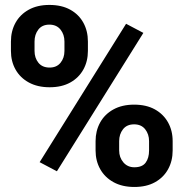

<svg xmlns="http://www.w3.org/2000/svg" viewBox="-20 -741 738 771"><path d="M208.5 -53.2 139.2 -89.8 486.3 -645.5 555.7 -608.9ZM519.5 9.8Q470.7 9.8 435.8 -9.5Q400.9 -28.8 382.3 -62Q363.8 -95.2 363.8 -136.7V-174.3Q363.8 -215.8 382.1 -249Q400.4 -282.2 435.3 -301.5Q470.2 -320.8 518.6 -320.8Q567.4 -320.8 601.8 -301.8Q636.2 -282.7 654.8 -249.5Q673.3 -216.3 673.3 -174.3V-136.7Q673.3 -94.7 655 -61.5Q636.7 -28.3 602.5 -9.3Q568.4 9.8 519.5 9.8ZM519.5 -69.3Q551.3 -69.3 564.9 -87.9Q578.6 -106.4 578.6 -136.7V-174.3Q578.6 -202.1 563 -221.9Q547.4 -241.7 518.6 -241.7Q489.3 -241.7 473.9 -221.9Q458.5 -202.1 458.5 -174.3V-136.7Q458.5 -108.9 475.3 -89.1Q492.2 -69.3 519.5 -69.3ZM179.2 -390.6Q130.9 -390.6 95.9 -409.7Q61 -428.7 42.5 -461.7Q23.9 -494.6 23.9 -536.6V-574.2Q23.9 -616.2 42.2 -649.4Q60.5 -682.6 95.2 -701.9Q129.9 -721.2 178.2 -721.2Q227.5 -721.2 262 -702.1Q296.4 -683.1 314.7 -649.9Q333 -616.7 333 -574.2V-536.6Q333 -494.6 314.7 -461.7Q296.4 -428.7 262.2 -409.7Q228 -390.6 179.2 -390.6ZM179.2 -469.7Q207.5 -469.7 223.1 -489Q238.8 -508.3 238.8 -536.6V-574.2Q238.8 -602.5 222.9 -622.3Q207 -642.1 178.2 -642.1Q149.4 -642.1 134 -622.3Q118.7 -602.5 118.7 -574.2V-536.6Q118.7 -508.3 134.3 -489Q149.9 -469.7 179.2 -469.7Z"/></svg>

Font: Robotiche
Style: Bold
Weight: 700
Designer: Google
Version: Version 2.001